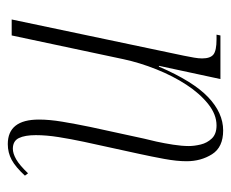

<svg xmlns="http://www.w3.org/2000/svg" viewBox="-70 -513 593 493"><g transform="rotate(90 226.5 -266.5)"><path d="M350 10Q287 10 287 -70Q287 -97 292.5 -130Q298 -163 306 -202L336 -340Q339 -351 343.5 -371.5Q348 -392 351.5 -414.5Q355 -437 355 -455Q355 -469 351 -485.5Q347 -502 335.5 -514Q324 -526 302 -526Q274 -526 247 -504.5Q220 -483 197.5 -448.5Q175 -414 158 -371.5Q141 -329 132 -287L71 0H30L123 -442Q126 -457 128 -468.5Q130 -480 130 -489Q130 -510 120 -518Q110 -526 81 -526H69L71 -536H183L149 -378H151Q189 -466 229.5 -504.5Q270 -543 315 -543Q358 -543 376 -514.5Q394 -486 394 -449Q394 -424 388 -391.5Q382 -359 375 -327L344 -185Q337 -152 332 -120.5Q327 -89 327 -62Q327 -34 334.5 -18.5Q342 -3 362 -3Q374 -3 389 -11.5Q404 -20 425 -42L431 -34Q409 -10 390.5 0Q372 10 350 10Z"/></g></svg>

Font: Noto Serif Display Condensed ExtraLight
Style: Italic
Weight: 200
Width: 3
Italic angle: -12°
Designer: Monotype Design Team
Foundry: Monotype Imaging Inc.
Version: Version 2.009